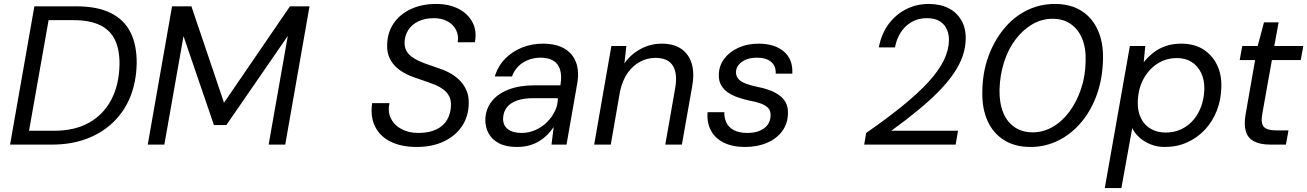

<svg xmlns="http://www.w3.org/2000/svg" viewBox="-20 -732 6618 972"><path d="M31 0 154 -700H366Q473 -700 541 -666Q609 -632 641 -567.5Q673 -503 672 -410Q670 -318 640 -243Q610 -168 553.5 -113.5Q497 -59 419 -29.5Q341 0 243 0ZM127 -70H254Q358 -70 431 -111Q504 -152 543.5 -227.5Q583 -303 585 -405Q586 -478 563 -528Q540 -578 488 -604Q436 -630 352 -630H226Z M728 0 851 -700H949L1114 -212L1448 -700H1547L1424 0H1340L1437 -550L1126 -99H1063L909 -549L812 0Z M2089 12Q2015 12 1960.5 -13.5Q1906 -39 1880 -89Q1854 -139 1864 -210H1952Q1942 -166 1959 -132Q1976 -98 2012.5 -78.5Q2049 -59 2098 -59Q2152 -59 2188.5 -76.5Q2225 -94 2243.5 -125.5Q2262 -157 2263 -199Q2264 -226 2253.5 -245.5Q2243 -265 2224.5 -279Q2206 -293 2181.5 -303Q2157 -313 2128.5 -322.5Q2100 -332 2072 -342Q2004 -367 1971 -408Q1938 -449 1940 -504Q1941 -566 1972 -612.5Q2003 -659 2059 -685.5Q2115 -712 2188 -712Q2253 -712 2301 -687.5Q2349 -663 2372 -619Q2395 -575 2384 -518H2297Q2303 -552 2289 -580Q2275 -608 2245.5 -624Q2216 -640 2176 -640Q2132 -640 2099 -624.5Q2066 -609 2047.5 -581Q2029 -553 2028 -516Q2028 -493 2037 -476Q2046 -459 2062 -446.5Q2078 -434 2100.5 -423.5Q2123 -413 2150.5 -404Q2178 -395 2208 -384Q2240 -373 2266.5 -357Q2293 -341 2312.5 -319.5Q2332 -298 2343 -270.5Q2354 -243 2353 -208Q2352 -143 2319 -93.5Q2286 -44 2227 -16Q2168 12 2089 12Z M2596 12Q2541 12 2505.5 -7Q2470 -26 2453.5 -57Q2437 -88 2437 -124Q2438 -179 2469 -218.5Q2500 -258 2555.5 -279Q2611 -300 2684 -300H2817Q2825 -348 2815.5 -379Q2806 -410 2781 -425Q2756 -440 2717 -440Q2668 -440 2628.5 -415.5Q2589 -391 2572 -345H2485Q2501 -398 2537.5 -435Q2574 -472 2623.5 -491.5Q2673 -511 2728 -511Q2795 -511 2837.5 -486Q2880 -461 2896.5 -415.5Q2913 -370 2902 -308L2848 0H2772L2783 -89Q2769 -68 2750.5 -49.5Q2732 -31 2709 -17Q2686 -3 2658 4.5Q2630 12 2596 12ZM2621 -59Q2657 -59 2690 -73.5Q2723 -88 2748 -112.5Q2773 -137 2788.5 -168Q2804 -199 2804 -233L2805 -235H2679Q2632 -235 2597.5 -223Q2563 -211 2545.5 -188Q2528 -165 2527 -133Q2526 -98 2550.5 -78.5Q2575 -59 2621 -59Z M2988 0 3075 -499H3151L3141 -411Q3173 -457 3223 -484Q3273 -511 3330 -511Q3392 -511 3430.5 -483.5Q3469 -456 3482.5 -407.5Q3496 -359 3484 -294L3432 0H3348L3398 -285Q3411 -359 3386.5 -399Q3362 -439 3298 -439Q3256 -439 3219.5 -419Q3183 -399 3157 -362Q3131 -325 3119 -270L3072 0Z M3752 12Q3689 12 3645 -9.5Q3601 -31 3579.5 -70.5Q3558 -110 3562 -164H3647Q3646 -136 3657 -112Q3668 -88 3694.5 -73.5Q3721 -59 3764 -59Q3800 -59 3826 -70Q3852 -81 3866.5 -100.5Q3881 -120 3881 -148Q3882 -171 3869 -185Q3856 -199 3831.5 -208Q3807 -217 3773 -223Q3745 -229 3717 -238.5Q3689 -248 3666.5 -263Q3644 -278 3631 -300.5Q3618 -323 3619 -354Q3620 -399 3646 -434Q3672 -469 3717.5 -490Q3763 -511 3821 -511Q3901 -511 3948 -471.5Q3995 -432 3991 -359H3907Q3909 -397 3884 -418.5Q3859 -440 3812 -440Q3765 -440 3735.5 -418.5Q3706 -397 3706 -366Q3706 -346 3718.5 -332Q3731 -318 3754.5 -309Q3778 -300 3811 -293Q3844 -287 3872 -277Q3900 -267 3922.5 -251.5Q3945 -236 3957.5 -213.5Q3970 -191 3969 -158Q3968 -106 3940 -68Q3912 -30 3863 -9Q3814 12 3752 12Z M4355 0 4365 -59Q4473 -134 4551.5 -198Q4630 -262 4681.5 -318.5Q4733 -375 4758 -426.5Q4783 -478 4784 -526Q4785 -555 4774.5 -581Q4764 -607 4739 -623.5Q4714 -640 4672 -640Q4627 -640 4593 -619.5Q4559 -599 4538.5 -565.5Q4518 -532 4511 -492H4429Q4442 -561 4478.5 -610Q4515 -659 4567.5 -685.5Q4620 -712 4682 -712Q4739 -712 4781 -691Q4823 -670 4846.5 -630Q4870 -590 4869 -535Q4868 -490 4853 -447Q4838 -404 4808 -360Q4778 -316 4733 -270Q4688 -224 4628 -174.5Q4568 -125 4492 -70H4830L4818 0Z M5197 12Q5118 12 5062.5 -23Q5007 -58 4979 -121Q4951 -184 4953 -268Q4954 -363 4982.5 -443Q5011 -523 5060.5 -584Q5110 -645 5176.5 -678.5Q5243 -712 5320 -712Q5400 -712 5455 -677Q5510 -642 5538 -579Q5566 -516 5564 -432Q5562 -337 5534 -256.5Q5506 -176 5456 -115.5Q5406 -55 5339.5 -21.5Q5273 12 5197 12ZM5208 -62Q5262 -62 5310 -90Q5358 -118 5394.5 -167.5Q5431 -217 5453 -282.5Q5475 -348 5476 -423Q5478 -491 5457.5 -538.5Q5437 -586 5399 -611.5Q5361 -637 5309 -637Q5254 -637 5206 -609Q5158 -581 5121 -532Q5084 -483 5063 -417.5Q5042 -352 5040 -277Q5039 -210 5059 -161.5Q5079 -113 5117.5 -87.5Q5156 -62 5208 -62Z M5573 220 5700 -499H5778L5770 -417Q5791 -443 5818 -464.5Q5845 -486 5880.5 -498.5Q5916 -511 5960 -511Q6026 -511 6071.5 -482Q6117 -453 6141 -404Q6165 -355 6163 -292Q6162 -227 6140 -171.5Q6118 -116 6079.5 -75Q6041 -34 5989.5 -11Q5938 12 5876 12Q5836 12 5803 -2Q5770 -16 5746.5 -37.5Q5723 -59 5712 -84L5657 220ZM5881 -61Q5937 -61 5981 -89.5Q6025 -118 6050 -168Q6075 -218 6077 -281Q6078 -327 6061 -362.5Q6044 -398 6013 -418Q5982 -438 5939 -438Q5882 -438 5837.5 -408.5Q5793 -379 5767 -328.5Q5741 -278 5740 -214Q5739 -169 5756 -134Q5773 -99 5805.5 -80Q5838 -61 5881 -61Z M6411 0Q6360 0 6328.5 -16.5Q6297 -33 6287 -67Q6277 -101 6286 -154L6334 -428H6256L6269 -499H6347L6379 -619H6453L6431 -499H6578L6565 -428H6419L6370 -154Q6362 -107 6378.5 -89.5Q6395 -72 6438 -72H6503L6490 0Z"/></svg>

Font: DM Sans 20pt
Style: Italic
Weight: 400
Italic angle: -10°
Version: Version 4.004;gftools[0.9.30]